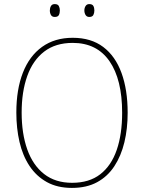

<svg xmlns="http://www.w3.org/2000/svg" viewBox="-20 -910 705 940"><path d="M605 -358Q605 -280 589 -213.5Q573 -147 540 -96.5Q507 -46 455.5 -18Q404 10 332 10Q261 10 209.5 -18.5Q158 -47 124.5 -97.5Q91 -148 75.5 -215Q60 -282 60 -359Q60 -472 92 -554Q124 -636 186 -680.5Q248 -725 336 -725Q426 -725 485.5 -680Q545 -635 575 -552.5Q605 -470 605 -358ZM86 -359Q86 -256 113.5 -178.5Q141 -101 196 -58Q251 -15 333 -15Q417 -15 471 -57Q525 -99 551.5 -176Q578 -253 578 -358Q578 -521 516 -610.5Q454 -700 336 -700Q252 -700 196.5 -657.5Q141 -615 113.5 -538Q86 -461 86 -359ZM224 -859Q224 -871 229.5 -880.5Q235 -890 248 -890Q263 -890 268 -880.5Q273 -871 273 -859Q273 -845 268 -836Q263 -827 248 -827Q235 -827 229.5 -836.5Q224 -846 224 -859ZM393 -859Q393 -871 399 -880.5Q405 -890 417 -890Q432 -890 437 -881Q442 -872 442 -859Q442 -846 437 -836.5Q432 -827 417 -827Q405 -827 399 -836.5Q393 -846 393 -859Z"/></svg>

Font: Noto Sans Khmer SemiCondensed Thin
Style: Regular
Weight: 250
Width: 4
Designer: Danh Hong and the Monotype Design Team
Foundry: Monotype Imaging Inc.
Version: Version 2.004